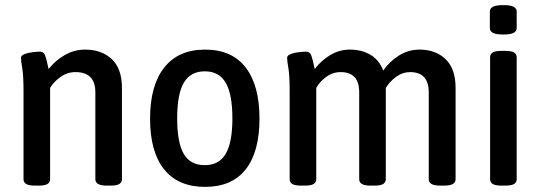

<svg xmlns="http://www.w3.org/2000/svg" viewBox="-20 -724 2113 751"><path d="M117 2Q92 2 82 -4.5Q72 -11 72 -23V-366Q72 -429 67 -457.5Q62 -486 62 -498Q62 -507 76 -512.5Q90 -518 108 -520Q126 -522 136 -522Q151 -522 156.5 -507.5Q162 -493 170 -454Q196 -487 233 -508.5Q270 -530 313 -530Q378 -530 417.5 -492.5Q457 -455 457 -380V-23Q457 -11 447 -4.5Q437 2 412 2H398Q374 2 363.5 -4.5Q353 -11 353 -23V-363Q353 -442 275 -442Q243 -442 216 -422.5Q189 -403 176 -380V-23Q176 -11 166 -4.5Q156 2 131 2Z M782 7Q677 7 622 -61.5Q567 -130 567 -260Q567 -390 622.5 -460Q678 -530 782 -530Q887 -530 941 -460Q995 -390 995 -260Q995 -130 941 -61.5Q887 7 782 7ZM781 -78Q837 -78 863 -122.5Q889 -167 889 -261Q889 -355 863 -400Q837 -445 781 -445Q725 -445 699 -400.5Q673 -356 673 -261Q673 -167 698.5 -122.5Q724 -78 781 -78Z M1158 2Q1133 2 1123 -4.5Q1113 -11 1113 -23V-366Q1113 -429 1108 -457.5Q1103 -486 1103 -498Q1103 -507 1117 -512.5Q1131 -518 1149 -520Q1167 -522 1177 -522Q1192 -522 1197.5 -507.5Q1203 -493 1211 -454Q1236 -487 1271.5 -508.5Q1307 -530 1349 -530Q1394 -530 1428.5 -510Q1463 -490 1479 -448Q1503 -483 1540 -506.5Q1577 -530 1621 -530Q1684 -530 1723 -492.5Q1762 -455 1762 -380V-23Q1762 -11 1751.5 -4.5Q1741 2 1716 2H1703Q1678 2 1667.5 -4.5Q1657 -11 1657 -23V-363Q1657 -442 1584 -442Q1555 -442 1530 -424Q1505 -406 1489 -380Q1489 -376 1489 -371V-23Q1489 -11 1479 -4.5Q1469 2 1444 2H1430Q1406 2 1395.5 -4.5Q1385 -11 1385 -23V-363Q1385 -442 1312 -442Q1281 -442 1255 -422.5Q1229 -403 1217 -380V-23Q1217 -11 1207 -4.5Q1197 2 1172 2Z M1942 2Q1917 2 1907 -4.5Q1897 -11 1897 -23V-500Q1897 -512 1907 -518.5Q1917 -525 1942 -525H1956Q1981 -525 1991 -518.5Q2001 -512 2001 -500V-23Q2001 -11 1991 -4.5Q1981 2 1956 2ZM1949 -589Q1920 -589 1908 -595.5Q1896 -602 1896 -614V-679Q1896 -691 1908 -697.5Q1920 -704 1949 -704Q1977 -704 1989 -697.5Q2001 -691 2001 -679V-614Q2001 -602 1989 -595.5Q1977 -589 1949 -589Z"/></svg>

Font: Asap Semi Condensed Medium
Style: Regular
Weight: 500
Width: 4
Designer: Pablo Cosgaya
Foundry: Omnibus-Type
Version: Version 3.001; ttfautohint (v1.8.4.7-5d5b)